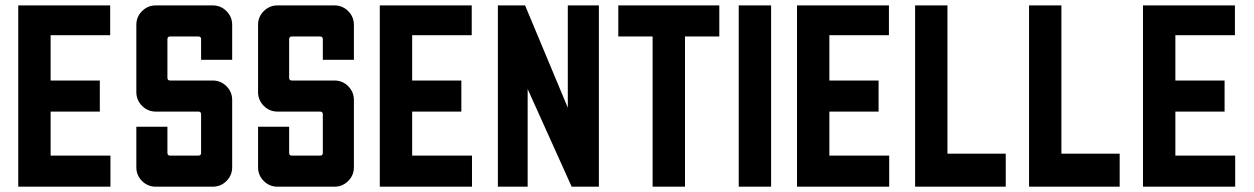

<svg xmlns="http://www.w3.org/2000/svg" viewBox="-20 -704 4727 724"><path d="M48.8 0V-683.6H395.5V-571.3H170.9V-400.4H356.4V-283.2H170.9V-117.2H396.5V0Z M494.1 -73.2V-226.1H611.3V-127.4Q611.3 -117.2 621.6 -117.2H728Q738.3 -117.2 738.3 -127.4V-272.9Q738.3 -283.2 728 -283.2H567.4Q537.1 -283.2 515.6 -304.9Q494.1 -326.7 494.1 -356.9V-610.4Q494.1 -640.6 515.6 -662.1Q537.1 -683.6 567.4 -683.6H782.2Q812.5 -683.6 834 -662.1Q855.5 -640.6 855.5 -610.4V-478.5H738.3V-556.2Q738.3 -566.4 728 -566.4H621.6Q611.3 -566.4 611.3 -556.2V-410.6Q611.3 -400.4 621.6 -400.4H782.2Q812.5 -400.4 834 -378.9Q855.5 -357.4 855.5 -327.1V-73.2Q855.5 -43 834 -21.5Q812.5 0 782.2 0H567.4Q537.1 0 515.6 -21.5Q494.1 -43 494.1 -73.2Z M953.1 -73.2V-226.1H1070.3V-127.4Q1070.3 -117.2 1080.6 -117.2H1187Q1197.3 -117.2 1197.3 -127.4V-272.9Q1197.3 -283.2 1187 -283.2H1026.4Q996.1 -283.2 974.6 -304.9Q953.1 -326.7 953.1 -356.9V-610.4Q953.1 -640.6 974.6 -662.1Q996.1 -683.6 1026.4 -683.6H1241.2Q1271.5 -683.6 1293 -662.1Q1314.5 -640.6 1314.5 -610.4V-478.5H1197.3V-556.2Q1197.3 -566.4 1187 -566.4H1080.6Q1070.3 -566.4 1070.3 -556.2V-410.6Q1070.3 -400.4 1080.6 -400.4H1241.2Q1271.5 -400.4 1293 -378.9Q1314.5 -357.4 1314.5 -327.1V-73.2Q1314.5 -43 1293 -21.5Q1271.5 0 1241.2 0H1026.4Q996.1 0 974.6 -21.5Q953.1 -43 953.1 -73.2Z M1412.1 0V-683.6H1758.8V-571.3H1534.2V-400.4H1719.7V-283.2H1534.2V-117.2H1759.8V0Z M2121.1 -297.9V-683.6H2238.3V0H2135.7L1969.7 -368.2V0H1857.4V-683.6H1960Z M2440.9 0V-566.4H2311.5V-683.6H2692.4V-566.4H2563V0Z M2765.6 -683.6H2887.7V0H2765.6Z M2985.4 0V-683.6H3332V-571.3H3107.4V-400.4H3293V-283.2H3107.4V-117.2H3333V0Z M3552.7 -124.5H3772.5V0H3430.7V-683.6H3552.7Z M3982.4 -124.5H4202.1V0H3860.4V-683.6H3982.4Z M4290 0V-683.6H4636.7V-571.3H4412.1V-400.4H4597.7V-283.2H4412.1V-117.2H4637.7V0Z"/></svg>

Font: California Gothic
Style: Regular
Weight: 400
Version: Version 2.2;